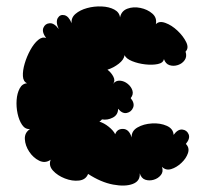

<svg xmlns="http://www.w3.org/2000/svg" viewBox="-20 -559 672 595"><path d="M253 -20Q246 -2 225 0.5Q204 3 181 -6Q158 -15 144 -30.5Q130 -46 137 -64Q120 -52 101.5 -61Q83 -70 70.5 -89Q58 -108 57 -128Q56 -148 73 -159Q58 -158 48.5 -172Q39 -186 34.5 -207Q30 -228 31.5 -249Q33 -270 41 -285Q49 -300 64 -301Q52 -306 51 -323Q50 -340 56.5 -362Q63 -384 74 -404Q85 -424 98 -435Q111 -446 123 -441Q109 -460 114.5 -473Q120 -486 134 -487Q148 -488 162 -469Q152 -491 159 -503Q166 -515 179.5 -512Q193 -509 202 -487Q200 -504 214 -516Q228 -528 250 -534Q272 -540 295 -539Q318 -538 334 -529.5Q350 -521 352 -505Q356 -525 374.5 -532Q393 -539 415 -534.5Q437 -530 452 -517Q467 -504 463 -484Q473 -495 492.5 -488Q512 -481 530 -464Q548 -447 557 -428.5Q566 -410 555 -399Q560 -384 552.5 -373Q545 -362 531.5 -357.5Q518 -353 505.5 -357Q493 -361 488 -376Q486 -364 469 -360.5Q452 -357 430 -359.5Q408 -362 389.5 -369.5Q371 -377 366 -388Q364 -374 348 -361.5Q332 -349 313 -343Q325 -334 331.5 -321Q338 -308 330 -299Q339 -310 352 -309Q365 -308 376 -299Q387 -290 390.5 -278Q394 -266 385 -255Q398 -239 392.5 -225.5Q387 -212 373 -209Q359 -206 346 -222Q346 -203 329.5 -194.5Q313 -186 296 -189Q293 -185 288 -182Q302 -178 316.5 -166.5Q331 -155 337 -143Q343 -160 361.5 -159.5Q380 -159 388 -133Q387 -153 406 -164Q425 -175 451 -176.5Q477 -178 497 -169Q517 -160 518 -141Q531 -159 545 -157.5Q559 -156 564.5 -143Q570 -130 556 -113Q568 -101 562.5 -84.5Q557 -68 542 -54Q527 -40 510.5 -35Q494 -30 482 -42Q487 -27 478.5 -16.5Q470 -6 456.5 -2Q443 2 430.5 -2Q418 -6 413 -22Q415 2 391.5 11Q368 20 330.5 13Q293 6 253 -20Z"/></svg>

Font: Rubik Bubbles
Style: Regular
Weight: 400
Designer: Hubert and Fischer, NaN
Foundry: Hubert and Fischer, NaN
Version: Version 2.200